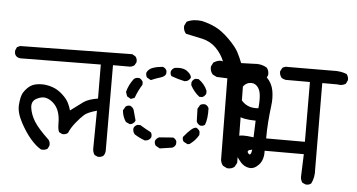

<svg xmlns="http://www.w3.org/2000/svg" viewBox="-50 -831 1683 906"><g transform="rotate(5 791.0 -378.0)"><path d="M436.5 -59.6 421.9 -66.4Q413.1 -80.1 413.1 -95.7L415 -275.4Q372.1 -263.7 356.4 -250Q340.8 -236.3 319.3 -210Q297.9 -183.6 288.1 -159.2Q277.3 -149.4 260.7 -151.4L246.1 -159.2Q239.3 -170.9 239.3 -201.7Q239.3 -232.4 231 -255.9Q222.7 -279.3 205.6 -294.9Q188.5 -310.5 169.4 -314.9Q150.4 -319.3 125.5 -306.2Q100.6 -293 105 -261.7Q109.4 -230.5 128.4 -199.2Q147.5 -168 199.2 -119.1Q208 -108.4 206.1 -91.8L199.2 -77.1Q186.5 -67.4 168 -70.3Q144.5 -83 118.2 -113.3Q91.8 -143.6 67.4 -189.5Q43 -235.4 45.9 -271.5Q48.8 -307.6 56.6 -323.7Q64.5 -339.8 81.1 -355.5Q97.7 -371.1 122.1 -375Q146.5 -378.9 168.9 -375Q191.4 -371.1 210 -362.3Q228.5 -353.5 247.1 -335.9Q265.6 -318.4 274.4 -301.3Q283.2 -284.2 288.1 -265.6Q328.1 -295.9 348.6 -310.5Q369.1 -325.2 415 -333L414.1 -494.1L33.2 -490.2Q21.5 -491.2 12.7 -499Q3.9 -508.8 5.9 -525.4L12.7 -541L27.3 -547.9L557.6 -555.7L573.2 -546.9Q583 -536.1 581.1 -519.5L573.2 -504.9Q563.5 -497.1 551.8 -496.1H471.7L472.7 -91.8Q472.7 -77.1 463.9 -66.4Q453.1 -57.6 436.5 -59.6Z M1049.8 -58.6 1030.3 -68.4Q1020.5 -80.1 1018.6 -95.7L1014.6 -481.4L963.9 -483.4L944.3 -493.2Q930.7 -508.8 932.6 -530.3L942.4 -549.8Q969.7 -566.4 987.3 -558.6Q973.6 -593.8 946.3 -621.1Q918.9 -648.4 879.9 -657.2Q840.8 -666 801.8 -673.8Q788.1 -689.5 790 -710.9L799.8 -730.5Q831.1 -746.1 872.1 -740.2Q907.2 -732.4 938.5 -716.8Q969.7 -701.2 1003.9 -667Q1038.1 -632.8 1050.8 -608.4Q1063.5 -584 1073.2 -558.6L1132.8 -560.5Q1168 -564.5 1195.3 -547.9Q1207 -534.2 1205.1 -512.7L1195.3 -493.2Q1166 -475.6 1127 -481.4L1090.8 -479.5L1095.7 -87.9L1085 -68.4Q1071.3 -56.6 1049.8 -58.6ZM725.6 -124 706.1 -134.8Q698.2 -144.5 700.2 -158.2Q706.1 -170.9 718.8 -175.8Q751 -177.7 784.2 -180.7Q795.9 -175.8 800.8 -164.1V-150.4Q795.9 -137.7 784.2 -132.8ZM652.3 -155.3Q627 -164.1 602.5 -179.7Q591.8 -191.4 593.8 -209Q598.6 -220.7 611.3 -225.6H625Q650.4 -210 676.8 -196.3Q683.6 -187.5 681.6 -173.8Q676.8 -162.1 664.1 -157.2ZM854.5 -155.3 835.9 -165Q828.1 -173.8 830.1 -187.5Q871.1 -238.3 888.7 -236.3Q900.4 -231.4 906.2 -218.8V-203.1Q890.6 -175.8 864.3 -157.2ZM575.2 -225.6 555.7 -234.4Q539.1 -258.8 537.1 -288.1L547.9 -306.6Q555.7 -313.5 569.3 -312.5Q582 -306.6 586.9 -294.9Q593.8 -270.5 600.6 -245.1Q595.7 -232.4 583 -227.5ZM906.2 -248Q893.6 -253.9 888.7 -265.6L886.7 -326.2L897.5 -344.7Q907.2 -351.6 921.9 -349.6Q933.6 -344.7 938.5 -333Q940.4 -283.2 928.7 -253.9Q919.9 -246.1 906.2 -248ZM569.3 -344.7 550.8 -355.5 543.9 -376Q552.7 -410.2 575.2 -439.5Q585 -448.2 600.6 -446.3Q612.3 -441.4 618.2 -429.7V-416Q598.6 -384.8 586.9 -351.6ZM890.6 -382.8Q864.3 -403.3 847.7 -434.6V-448.2Q852.5 -460.9 864.3 -465.8H879.9Q909.2 -445.3 921.9 -414.1V-400.4Q916 -387.7 904.3 -382.8ZM655.3 -441.4 636.7 -452.1Q629.9 -461.9 631.8 -475.6Q640.6 -493.2 661.1 -500Q681.6 -506.8 707 -508.8Q720.7 -503.9 725.6 -491.2V-477.5Q720.7 -463.9 700.2 -458Q679.7 -452.1 655.3 -441.4ZM814.5 -450.2Q782.2 -457 751 -468.8Q744.1 -477.5 746.1 -491.2Q751 -503.9 763.7 -508.8Q802.7 -514.6 823.2 -498.5Q843.8 -482.4 842.8 -468.8Q836.9 -457 825.2 -452.1Z M1425.8 -14.6 1410.2 -21.5Q1401.4 -34.2 1401.4 -48.8L1405.3 -156.2H1219.7Q1221.7 -114.3 1200.2 -90.3Q1178.7 -66.4 1154.3 -69.3Q1129.9 -72.3 1112.3 -92.8Q1094.7 -113.3 1082.5 -136.7Q1070.3 -160.2 1071.3 -181.2Q1072.3 -202.1 1086.4 -212.9Q1100.6 -223.6 1162.1 -214.8L1165 -293.9Q1101.6 -294.9 1083 -309.6Q1064.5 -324.2 1047.9 -343.8Q1031.2 -363.3 1023.9 -388.7Q1016.6 -414.1 1018.6 -440.9Q1020.5 -467.8 1043.9 -491.7Q1067.4 -515.6 1092.8 -523.9Q1118.2 -532.2 1147 -529.3Q1175.8 -526.4 1200.2 -501.5Q1224.6 -476.6 1231 -442.4Q1237.3 -408.2 1232.4 -370.6Q1227.5 -333 1224.6 -293.9Q1221.7 -254.9 1221.7 -214.8H1405.3L1404.3 -498H1289.1Q1277.3 -500 1268.6 -506.8Q1258.8 -520.5 1259.8 -536.1L1268.6 -552.7Q1280.3 -561.5 1295.9 -559.6L1507.8 -560.5Q1543 -562.5 1573.2 -550.8Q1584 -537.1 1582 -521.5L1574.2 -504.9Q1557.6 -493.2 1534.2 -498H1462.9V-469.7L1464.8 -89.8Q1467.8 -51.8 1452.1 -21.5Q1441.4 -12.7 1425.8 -14.6ZM1161.1 -156.2Q1131.8 -152.3 1144 -137.2Q1156.2 -122.1 1161.1 -156.2ZM1172.9 -353.5Q1176.8 -390.6 1173.8 -417Q1170.9 -443.4 1156.2 -458Q1141.6 -472.7 1119.6 -468.3Q1097.7 -463.9 1082.5 -436.5Q1067.4 -409.2 1096.2 -378.9Q1125 -348.6 1172.9 -353.5Z"/></g></svg>

Font: JasonHandwriting4
Style: Regular
Weight: 400
Version: Version 1.01.21